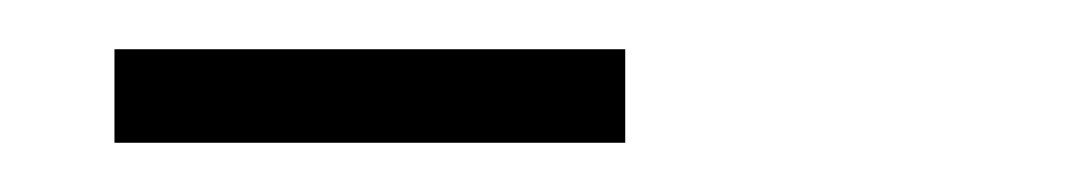

<svg xmlns="http://www.w3.org/2000/svg" viewBox="-20 -698 436 78"><path d="M26.5 -678H234V-640H26.5Z"/></svg>

Font: Big Shoulders Stencil Text ExtraLight
Style: Regular
Weight: 250
Version: Version 2.001